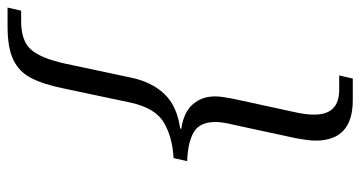

<svg xmlns="http://www.w3.org/2000/svg" viewBox="-272 -562 930 495"><g transform="rotate(90 192.5 -315.0)"><path d="M-35 130 -27 95H0Q50 95 72.5 70.5Q95 46 109 -16L146 -190Q157 -242 188 -274.5Q219 -307 277 -315V-318Q235 -324 214.5 -347.5Q194 -371 194 -405Q194 -416 196 -427.5Q198 -439 200 -451L235 -612Q238 -625 239.5 -637.5Q241 -650 241 -661Q241 -725 177 -725H140L148 -760H204Q308 -760 308 -664Q308 -652 306 -639.5Q304 -627 302 -614L267 -452Q264 -440 262 -428Q260 -416 260 -406Q260 -366 285.5 -350.5Q311 -335 361 -333L353 -298Q299 -295 261.5 -273Q224 -251 210 -187L173 -12Q163 37 147 68.5Q131 100 100 115Q69 130 14 130Z"/></g></svg>

Font: Noto Serif Light
Style: Italic
Weight: 300
Italic angle: -12°
Designer: Monotype Design Team
Foundry: Monotype Imaging Inc.
Version: Version 2.013